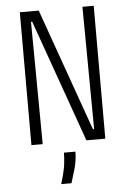

<svg xmlns="http://www.w3.org/2000/svg" viewBox="-58 -703 638 950"><g transform="rotate(-5 260.5 -227.5)"><path d="M77 0V-660H171L387 -52H393L388 -660H444V0H350L134 -608H128L133 0ZM207 205Q226 142 230 109Q234 76 234 51H291Q291 94 278.5 137Q266 180 258 205Z"/></g></svg>

Font: Bricolage Grotesque 10pt Condensed ExtraLight
Style: Regular
Weight: 200
Width: 3
Designer: Mathieu Triay
Foundry: Atelier Triay
Version: Version 1.000; ttfautohint (v1.8.4.7-5d5b);gftools[0.9.32]